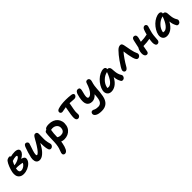

<svg xmlns="http://www.w3.org/2000/svg" viewBox="456 -2417 4574 4574"><g transform="rotate(-45 2743.0 -129.5)"><path d="M214.8 -29.8Q147 -29.8 105 -62Q63 -94.2 50.8 -145Q38.6 -195.8 50.8 -258.8Q64 -325.2 94.7 -403.6Q125.5 -481.9 160.2 -526.9Q174.8 -545.9 201.9 -557.4Q229 -568.8 256.8 -568.8Q286.1 -568.8 289.1 -542Q358.9 -561 431.2 -561Q494.1 -561 528.1 -536.1Q562 -511.2 553.2 -465.8Q545.9 -429.7 511.7 -394.5Q477.5 -359.4 423.8 -331.1Q528.8 -310.1 517.1 -234.9Q510.7 -183.1 465.1 -135.3Q419.4 -87.4 351.6 -58.6Q283.7 -29.8 214.8 -29.8ZM368.2 -462.9Q319.8 -462.9 247.1 -437Q218.3 -383.8 201.2 -336.9Q247.1 -340.3 294.7 -357.2Q342.3 -374 373.5 -396.7Q404.8 -419.4 408.2 -439Q410.6 -450.2 400.1 -456.5Q389.6 -462.9 368.2 -462.9ZM173.8 -244.1Q163.6 -192.9 177.5 -162.4Q191.4 -131.8 231.9 -131.8Q276.9 -131.8 320.8 -161.9Q364.7 -191.9 386.2 -237.8Q349.1 -249 287.1 -255.6Q225.1 -262.2 178.2 -259.8Q176.3 -250.5 173.8 -244.1Z M719.7 3.9Q689.5 3.9 666.7 -7.1Q644 -18.1 631.1 -36.4Q618.2 -54.7 612.1 -79.6Q606 -104.5 606.4 -131.6Q606.9 -158.7 612.8 -188Q624 -243.2 649.7 -325.9Q675.3 -408.7 692.4 -451.2Q718.8 -522 757.8 -522Q787.6 -522 807.6 -500.2Q827.6 -478.5 821.8 -451.2Q818.4 -433.6 786.9 -345.9Q755.4 -258.3 746.6 -214.8Q728.5 -127.9 755.9 -127.9Q804.7 -127.9 907.7 -291Q927.7 -321.3 949.7 -360.1Q971.7 -398.9 985.8 -424.6Q1000 -450.2 1015.9 -474.4Q1031.7 -498.5 1047.6 -510.3Q1063.5 -522 1080.6 -522Q1114.3 -522 1129.6 -502.2Q1145 -482.4 1143.6 -448.2Q1143.6 -442.4 1142.1 -382.6Q1140.6 -322.8 1140.6 -306.9Q1140.6 -291 1141.6 -243.2Q1144.5 -201.2 1153.8 -164.3Q1163.1 -127.4 1169.2 -105Q1175.3 -82.5 1172.9 -65.9Q1168.5 -39.1 1146 -19Q1123.5 1 1096.7 1Q1058.6 1 1041.7 -40.5Q1024.9 -82 1018.6 -168Q1014.6 -214.8 1014.6 -277.8Q984.9 -226.1 961.4 -188Q911.6 -105 846.7 -50.5Q781.7 3.9 719.7 3.9Z M1484.4 68.8Q1432.1 68.8 1390.6 50.8Q1388.2 73.7 1381.3 106.9Q1372.1 153.8 1361.1 189.7Q1350.1 225.6 1334.5 256.8Q1318.8 288.1 1297.4 304.9Q1275.9 321.8 1249.5 321.8Q1221.7 321.8 1205.6 301.3Q1189.5 280.8 1197.3 243.2Q1201.2 222.7 1220.7 176.8Q1240.2 130.9 1250.5 80.1Q1263.2 17.1 1266.1 -57.4Q1269 -131.8 1271 -208.7Q1272.9 -285.6 1282.2 -345.2Q1285.6 -367.7 1300.5 -381.3Q1315.4 -395 1334.5 -395Q1347.2 -426.3 1380.6 -439.7Q1414.1 -453.1 1474.6 -453.1Q1545.4 -453.1 1603 -429.9Q1660.6 -406.7 1697 -364.5Q1733.4 -322.3 1748 -263.4Q1762.7 -204.6 1747.6 -132.8Q1735.8 -72.8 1698 -26.6Q1660.2 19.5 1604.5 44.2Q1548.8 68.8 1484.4 68.8ZM1414.6 -307.1Q1398.4 -227.1 1396.5 -88.9Q1411.6 -79.1 1419.2 -74.7Q1426.8 -70.3 1446.3 -64.7Q1465.8 -59.1 1488.3 -59.1Q1597.2 -59.1 1615.2 -153.8Q1629.9 -227.5 1585.7 -274.7Q1541.5 -321.8 1464.4 -321.8Q1459 -321.8 1416.5 -316.9Q1416 -315.4 1415.5 -312.3Q1415 -309.1 1414.6 -307.1Z M2064.5 -48.8Q2041.5 -48.8 2025.9 -62.5Q2010.3 -76.2 2004.4 -102.1Q1990.2 -158.2 2023.4 -326.2Q2038.6 -402.3 2045.4 -450.2Q2014.2 -446.3 1969.7 -436Q1925.3 -425.8 1906.7 -425.8Q1878.4 -425.8 1861.3 -444.8Q1844.2 -463.9 1849.6 -490.2Q1856.9 -526.9 1904.8 -543Q2008.3 -577.1 2163.6 -577.1Q2256.8 -577.1 2345.7 -564.9Q2378.9 -560.5 2396.5 -544.7Q2414.1 -528.8 2409.7 -505.9Q2404.3 -480 2382.6 -462.4Q2360.8 -444.8 2327.6 -444.8Q2312 -444.8 2259.5 -449.5Q2207 -454.1 2176.8 -455.1Q2171.9 -427.2 2160.2 -365.7Q2148.4 -304.2 2144.5 -283.2Q2137.2 -247.6 2135 -215.8Q2132.8 -184.1 2134.3 -167.7Q2135.7 -151.4 2136.2 -133.3Q2136.7 -115.2 2134.8 -106.9Q2130.4 -83.5 2110.1 -66.2Q2089.8 -48.8 2064.5 -48.8Z M2591.3 222.2Q2480 222.2 2425.3 187Q2370.6 151.9 2380.4 103Q2391.1 53.2 2439.5 53.2Q2452.1 53.2 2466.1 59.1Q2480 64.9 2492.2 72Q2504.4 79.1 2532.5 85Q2560.5 90.8 2598.6 90.8Q2706.1 90.8 2732.4 -34.2Q2736.3 -53.7 2739.3 -74.5Q2742.2 -95.2 2743.4 -109.1Q2744.6 -123 2746.3 -146.5Q2748 -169.9 2749.5 -183.1Q2674.3 -97.2 2588.4 -97.2Q2489.3 -97.2 2450.2 -166.7Q2411.1 -236.3 2440.4 -381.8Q2450.7 -433.6 2462.4 -468Q2474.1 -502.4 2487.8 -520.3Q2501.5 -538.1 2514.9 -544.9Q2528.3 -551.8 2546.4 -551.8Q2584 -551.8 2597.4 -529.8Q2610.8 -507.8 2601.6 -467.8Q2574.2 -356.9 2572.3 -348.6Q2553.2 -256.8 2578.6 -235.8Q2587.9 -228 2602.5 -228Q2640.6 -228 2678.5 -265.1Q2716.3 -302.2 2746.3 -361.1Q2776.4 -419.9 2800.3 -496.1Q2810.5 -526.9 2823.7 -538.8Q2836.9 -550.8 2862.3 -550.8Q2899.4 -550.8 2916.7 -522.2Q2934.1 -493.7 2917.5 -439Q2899.4 -381.8 2890.9 -327.6Q2882.3 -273.4 2881.3 -234.4Q2880.4 -195.3 2874.5 -134.3Q2868.7 -73.2 2856.4 -11.2Q2811 222.2 2591.3 222.2Z M3080.1 59.1Q3006.3 59.1 2970.5 9.8Q2934.6 -39.6 2949.2 -113.8Q2961.9 -175.8 3000.2 -239.3Q3038.6 -302.7 3089.6 -352.1Q3140.6 -401.4 3203.1 -432.6Q3265.6 -463.9 3323.2 -463.9Q3356.4 -463.9 3374.5 -443.8Q3392.6 -423.8 3385.3 -391.1Q3389.2 -392.1 3396 -392.1Q3425.8 -392.1 3444.8 -369.6Q3463.9 -347.2 3465.3 -314.9Q3465.8 -309.6 3467.5 -284.7Q3469.2 -259.8 3469.7 -254.4Q3470.2 -249 3472.2 -228.3Q3474.1 -207.5 3475.3 -200.9Q3476.6 -194.3 3479.5 -176.8Q3482.4 -159.2 3485.4 -151.1Q3488.3 -143.1 3492.7 -127.9Q3497.1 -112.8 3502.2 -102.3Q3507.3 -91.8 3514.2 -78.9Q3521 -65.9 3529.3 -53.2Q3536.1 -43 3537.4 -28.8Q3538.6 -14.6 3533.4 0Q3528.3 14.6 3519 27.3Q3509.8 40 3494.1 48.1Q3478.5 56.2 3460 56.2Q3427.7 56.2 3414.1 29.8Q3391.1 -11.7 3378.2 -52Q3365.2 -92.3 3360.4 -149.9Q3329.6 -92.8 3293.5 -50.8Q3257.3 -8.8 3220.7 14.4Q3184.1 37.6 3149.4 48.3Q3114.7 59.1 3080.1 59.1ZM3073.2 -91.8Q3072.8 -88.4 3071.8 -81.8Q3070.8 -75.2 3070.3 -71.8Q3084.5 -66.9 3108.4 -66.9Q3165.5 -66.9 3224.9 -139.2Q3284.2 -211.4 3331.1 -345.2Q3331.1 -347.2 3333 -349.1Q3237.8 -329.1 3164.3 -254.9Q3090.8 -180.7 3073.2 -91.8Z M3668 -49.8Q3640.1 -49.8 3624.5 -72.3Q3608.9 -94.7 3614.7 -124Q3624.5 -171.4 3738.8 -334Q3773.9 -385.3 3817.4 -438Q3860.8 -490.7 3896 -525.9Q3951.2 -581.1 4004.9 -581.1Q4033.7 -581.1 4047.1 -565.7Q4060.5 -550.3 4069.8 -514.2Q4076.7 -486.8 4088.6 -417.7Q4100.6 -348.6 4107.9 -315.9Q4128.4 -220.2 4152.8 -171.9Q4161.6 -156.2 4164.3 -145.3Q4167 -134.3 4165 -119.1Q4161.6 -92.3 4138.7 -72Q4115.7 -51.8 4089.8 -51.8Q4058.6 -51.8 4039.1 -80.8Q4019.5 -109.9 4004.9 -162.1Q3993.2 -200.7 3978.3 -279.8Q3963.4 -358.9 3957 -417Q3910.2 -364.3 3851.3 -279.3Q3792.5 -194.3 3752 -121.1Q3713.4 -49.8 3668 -49.8Z M4302.7 32.2Q4257.3 32.2 4238.5 -13.9Q4219.7 -60.1 4234.9 -136.2Q4247.1 -194.8 4273.9 -232.9Q4281.7 -269 4296.1 -335Q4310.5 -400.9 4315.9 -425.8Q4322.3 -458 4337.9 -478Q4353.5 -498 4377 -498Q4418 -498 4434.3 -471.9Q4450.7 -445.8 4440.9 -397Q4434.6 -364.7 4412.6 -287.1Q4541 -289.1 4631.8 -312Q4650.9 -388.7 4669.9 -436Q4680.2 -463.9 4700.2 -481.4Q4720.2 -499 4744.6 -499Q4770.5 -499 4786.6 -478.5Q4802.7 -458 4797.9 -431.2Q4793.9 -411.1 4774.7 -350.8Q4755.4 -290.5 4746.6 -247.1Q4734.4 -185.5 4730.5 -113.5Q4726.6 -41.5 4723.6 -26.9Q4718.3 -1 4700.7 15.6Q4683.1 32.2 4656.7 32.2Q4624.5 32.2 4608.2 2.2Q4591.8 -27.8 4592.3 -76.9Q4592.8 -126 4604 -189Q4605 -190.9 4605 -193.8Q4516.1 -173.8 4383.8 -171.9Q4378.4 -144 4369.6 -93.3Q4360.8 -42.5 4356 -18.1Q4352.1 3.4 4337.2 17.8Q4322.3 32.2 4302.7 32.2Z M4954.6 59.1Q4880.9 59.1 4845 9.8Q4809.1 -39.6 4823.7 -113.8Q4836.4 -175.8 4874.8 -239.3Q4913.1 -302.7 4964.1 -352.1Q5015.1 -401.4 5077.6 -432.6Q5140.1 -463.9 5197.8 -463.9Q5231 -463.9 5249 -443.8Q5267.1 -423.8 5259.8 -391.1Q5263.7 -392.1 5270.5 -392.1Q5300.3 -392.1 5319.3 -369.6Q5338.4 -347.2 5339.8 -314.9Q5340.3 -309.6 5342 -284.7Q5343.8 -259.8 5344.2 -254.4Q5344.7 -249 5346.7 -228.3Q5348.6 -207.5 5349.9 -200.9Q5351.1 -194.3 5354 -176.8Q5356.9 -159.2 5359.9 -151.1Q5362.8 -143.1 5367.2 -127.9Q5371.6 -112.8 5376.7 -102.3Q5381.8 -91.8 5388.7 -78.9Q5395.5 -65.9 5403.8 -53.2Q5410.6 -43 5411.9 -28.8Q5413.1 -14.6 5408 0Q5402.8 14.6 5393.6 27.3Q5384.3 40 5368.7 48.1Q5353 56.2 5334.5 56.2Q5302.2 56.2 5288.6 29.8Q5265.6 -11.7 5252.7 -52Q5239.7 -92.3 5234.9 -149.9Q5204.1 -92.8 5168 -50.8Q5131.8 -8.8 5095.2 14.4Q5058.6 37.6 5023.9 48.3Q4989.3 59.1 4954.6 59.1ZM4947.8 -91.8Q4947.3 -88.4 4946.3 -81.8Q4945.3 -75.2 4944.8 -71.8Q4959 -66.9 4982.9 -66.9Q5040 -66.9 5099.4 -139.2Q5158.7 -211.4 5205.6 -345.2Q5205.6 -347.2 5207.5 -349.1Q5112.3 -329.1 5038.8 -254.9Q4965.3 -180.7 4947.8 -91.8Z"/></g></svg>

Font: Shantell Sans Bouncy
Style: Italic
Weight: 600
Italic angle: -11.31°
Designer: Stephen Nixon, Anya Danilova, Shantell Martin
Foundry: Arrow Type
Version: Version 1.006;[9816181b4]